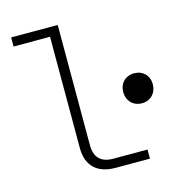

<svg xmlns="http://www.w3.org/2000/svg" viewBox="-108 -823 842 916"><g transform="rotate(-15 312.5 -365.0)"><path d="M350 0H520V-45H350C291 -45 260 -76 260 -135V-730H30V-685H210V-135C210 -48 260 0 350 0ZM552 -265C595 -265 625 -296 625 -340C625 -383 595 -413 552 -413C509 -413 479 -383 479 -340C479 -296 509 -265 552 -265Z"/></g></svg>

Font: JetBrains Mono Thin
Style: Regular
Weight: 100
Monospace: yes
Designer: Philipp Nurullin, Konstantin Bulenkov
Foundry: JetBrains
Version: Version 2.305